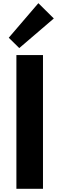

<svg xmlns="http://www.w3.org/2000/svg" viewBox="-20 -1186 372 1206"><path d="M250 -840V0H83V-840ZM221 -1166 318 -1070 101 -884 35 -949Z"/></svg>

Font: Sinkin Sans 700 Bold
Style: Bold
Weight: 700
Designer: Keith Bates
Foundry: K-Type
Version: Sinkin Sans (version 1.0)  by Keith Bates   •   © 2014   www